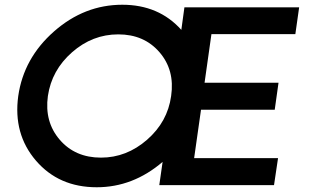

<svg xmlns="http://www.w3.org/2000/svg" viewBox="-20 -781 1336 810"><path d="M1226 -637H872L843 -432H1155L1139 -318H828L799 -114H1153L1136 0H652L666 -98Q541 9 388 9Q228 9 131.5 -103.5Q35 -216 57 -376Q80 -536 208 -648.5Q336 -761 496 -761Q650 -761 745 -655L758 -750H1242ZM406 -116Q514 -116 600.5 -191.5Q687 -267 702 -376Q718 -485 653 -560.5Q588 -636 479 -636Q370 -636 284 -560.5Q198 -485 182 -376Q167 -267 232 -191.5Q297 -116 406 -116Z"/></svg>

Font: Oakes Grotesk
Style: Bold Italic
Weight: 600
Italic angle: -8°
Designer: Samuel Oakes
Foundry: Samuel Oakes
Version: Version 1.000;PS 001.000;hotconv 1.0.88;makeotf.lib2.5.64775